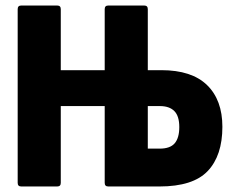

<svg xmlns="http://www.w3.org/2000/svg" viewBox="-20 -675 848 695"><path d="M57 0Q44 0 44 -13V-642Q44 -655 57 -655H187Q200 -655 200 -642V-421H359V-642Q359 -655 372 -655H502Q515 -655 515 -642V-421H564Q674 -421 729.5 -367Q785 -313 785 -216Q785 -112 732 -56Q679 0 557 0H372Q359 0 359 -13V-291H200V-13Q200 0 187 0ZM515 -137H558Q596 -137 612.5 -156.5Q629 -176 629 -215Q629 -255 611 -273Q593 -291 559 -291H515Z"/></svg>

Font: Sofia Sans Condensed Black
Style: Regular
Weight: 900
Designer: Botio Nikoltchev, Ani Petrova
Foundry: lettersoup
Version: Version 4.101